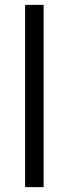

<svg xmlns="http://www.w3.org/2000/svg" viewBox="-20 -770 283 790"><path d="M83.3 -750V0H159.4V-750Z"/></svg>

Font: Manrope3
Style: Regular
Weight: 400
Width: 4
Designer: Mikhail Sharanda
Foundry: Mikhail Sharanda
Version: Version 3.000;PS 003.000;hotconv 1.0.88;makeotf.lib2.5.64775